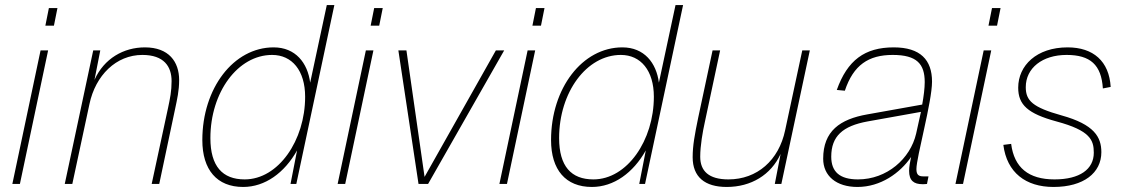

<svg xmlns="http://www.w3.org/2000/svg" viewBox="-20 -730 4474 762"><path d="M160 -628H194L208 -698H174ZM29 0H59L171 -530H141Z M237 0H267L335 -317C359 -431 441 -512 545 -512C631 -512 661 -466 661 -408C661 -368 655 -340 647 -302L582 0H612L675 -298C683 -336 691 -370 691 -412C691 -485 650 -542 555 -542C471 -542 393 -498 355 -413L378 -530H350Z M945 12C1032 12 1109 -44 1159 -133L1133 0H1156L1307 -710H1277L1211 -402C1201 -480 1153 -542 1066 -542C907 -542 783 -380 783 -174C783 -56 841 12 945 12ZM951 -18C863 -18 815 -70 815 -182C815 -364 924 -512 1060 -512C1139 -512 1191 -450 1191 -346C1191 -173 1085 -18 951 -18Z M1451 -628H1485L1499 -698H1465ZM1320 0H1350L1462 -530H1432Z M1641 0H1679L1981 -530H1948L1665 -28L1593 -530H1561Z M2093 -628H2127L2141 -698H2107ZM1962 0H1992L2104 -530H2074Z M2329 12C2416 12 2493 -44 2543 -133L2517 0H2540L2691 -710H2661L2595 -402C2585 -480 2537 -542 2450 -542C2291 -542 2167 -380 2167 -174C2167 -56 2225 12 2329 12ZM2335 -18C2247 -18 2199 -70 2199 -182C2199 -364 2308 -512 2444 -512C2523 -512 2575 -450 2575 -346C2575 -173 2469 -18 2335 -18Z M2864 12C2961 12 3040 -36 3078 -119L3055 0H3081L3194 -530H3164L3096 -213C3071 -94 2985 -18 2871 -18C2793 -18 2759 -51 2759 -108C2759 -152 2769 -208 2777 -244L2838 -530H2808L2751 -263C2737 -195 2729 -152 2729 -106C2729 -28 2777 12 2864 12Z M3588 -52C3588 -13 3607 1 3641 1C3646 1 3652 1 3659 0L3665 -30H3645C3627 -30 3617 -35 3617 -59C3617 -106 3679 -326 3679 -406C3679 -492 3633 -542 3527 -542C3412 -542 3343 -491 3301 -373L3333 -370C3367 -472 3427 -512 3523 -512C3619 -512 3650 -476 3650 -404C3650 -380 3646 -348 3640 -315L3422 -276C3314 -257 3247 -210 3247 -100C3247 -32 3299 12 3383 12C3475 12 3552 -43 3596 -107C3592 -90 3588 -68 3588 -52ZM3279 -108C3279 -190 3325 -230 3423 -248L3635 -286C3628 -254 3621 -223 3616 -200C3593 -100 3500 -18 3385 -18C3313 -18 3279 -48 3279 -108Z M3903 -628H3937L3951 -698H3917ZM3772 0H3802L3914 -530H3884Z M4161 12C4281 12 4351 -44 4351 -126C4351 -186 4323 -236 4193 -272C4079 -304 4051 -330 4051 -384C4051 -460 4117 -512 4213 -512C4307 -512 4351 -473 4357 -379L4388 -385C4382 -487 4319 -542 4217 -542C4094 -542 4021 -470 4021 -382C4021 -314 4059 -279 4173 -248C4307 -212 4321 -174 4321 -124C4321 -58 4265 -18 4165 -18C4062 -18 4005 -65 3993 -159L3962 -155C3976 -45 4051 12 4161 12Z"/></svg>

Font: Geist Thin
Style: Italic
Weight: 100
Italic angle: -12°
Designer: Basement.studio, Andrés Briganti, Mateo Zaragoza
Foundry: Basement.studio, Vercel, Andrés Briganti, Guido Ferreyra, Mateo Zaragoza
Version: Version 1.500